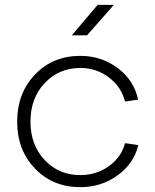

<svg xmlns="http://www.w3.org/2000/svg" viewBox="-20 -754 643 794"><path d="M551 -342 497 -334Q482 -395 430 -434Q378 -473 313 -473Q224 -473 165 -410.5Q106 -348 106 -251Q106 -155 164.5 -92.5Q223 -30 312 -30Q379 -30 430.5 -67Q482 -104 497 -162L552 -154Q534 -78 466.5 -29Q399 20 312 20Q199 20 125 -56.5Q51 -133 51 -251Q51 -369 125 -446Q199 -523 312 -523Q400 -523 467.5 -472Q535 -421 551 -342ZM384 -734H451L340 -608H277Z"/></svg>

Font: Metropolitano Light
Style: Regular
Weight: 300
Designer: Fonts by Alex Slobzheninov & Chris M. Simpson / Changes by Cristiano Sobral
Foundry: Fonts by Alex Slobzheninov & Chris M. Simpson / Changes by Cristiano Sobral
Version: Version 1.00;August 30, 2020;FontCreator 13.0.0.2681 64-bit